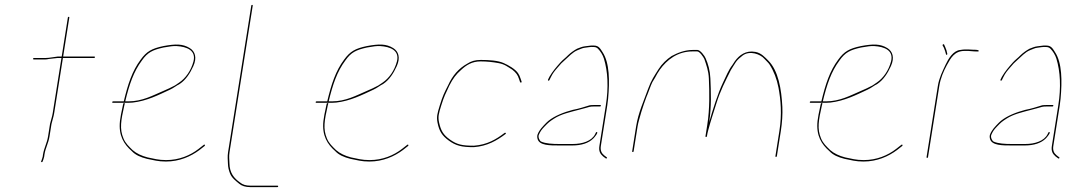

<svg xmlns="http://www.w3.org/2000/svg" viewBox="-20 -656 4416 788"><path d="M185.4 -148 177.2 -96C172.7 -67.9 160.9 -49.9 156.3 -21C156.3 -16.3 155 -10.7 152.6 -4L149 6C148.1 8 148.5 9.2 150.5 9.5C152.4 9.8 153.9 9 154.9 7L158.5 -3C160.9 -9.7 162.2 -16 162.5 -22C167 -50.6 178.7 -67.3 183.2 -96L191.3 -147C195.5 -165.9 199.7 -175 202.4 -192L238.2 -418H366.2C368.2 -418 369.4 -419 369.7 -421C370 -423 369.2 -424 367.2 -424H239.2L264.5 -584C264.8 -586 264 -587 262 -587C260 -587 258.8 -586 258.5 -584L233.2 -424H217.2C200.2 -422.3 182.7 -418 167.2 -418H119.2C117.2 -418 116 -417 115.7 -415C115.4 -413 116.3 -412 118.3 -412H166.3C170.3 -412 175 -412.7 180.6 -414C191.5 -415.5 204.2 -416.8 216.2 -418H232.2L196.4 -192C193.7 -174.8 189.7 -166.9 185.4 -148Z M492.7 -232 486.9 -233C485.8 -230.3 485.1 -228 484.8 -226C477.8 -194.7 473.7 -172.5 472.3 -159.5C465.8 -98.7 489.3 -63.5 520.7 -36C535.8 -19.7 557.1 -10.6 583.6 -4C610.8 1.3 628.4 7 660.9 7C716.2 7 762.9 -13.7 798.3 -40L820 -57C823.1 -59.6 820 -64.7 816.8 -62L795.1 -45C761.3 -18.7 715.7 1 661.8 1C629.7 1 612.2 -4.8 585.6 -10C560.8 -16.5 540.1 -26.2 524.3 -40C509.3 -54.7 495.4 -67.2 486.9 -87.5C470 -127.5 476.2 -160.5 490.6 -225C491.1 -227.7 491.8 -230 492.7 -232ZM506.1 -234C512.7 -234 519 -234.3 524.7 -235C583 -241.7 630.5 -266.2 677.6 -288C693.6 -295.4 703.4 -304.3 718.4 -312C742.8 -328.4 760.2 -355.2 773.4 -384.5C789.3 -419.6 780.5 -445.2 759.1 -458.5C730 -476.6 700.6 -476.1 651 -467C602.9 -457 581.7 -445.1 557.1 -411C522.5 -364.8 504.7 -309.7 488 -240H494C510.7 -309.5 528.4 -362.3 562.6 -408C585.6 -440.7 605.7 -451 651 -461C675.8 -465.7 693.6 -467.7 704.5 -467C747.3 -464.4 785.9 -449.1 773.9 -403.5C764.1 -366.5 741.9 -334.9 715.2 -317L697.3 -305C685 -298 664.8 -288.9 650.8 -283C607.4 -264.6 564.4 -240 507 -240H444C442 -240 440.9 -239 440.5 -237C440.2 -235 441.1 -234 443.1 -234Z M1014.7 -636C1012.7 -636 1011.6 -635 1011.3 -633L916.1 -32C913 -12.8 915.1 -0.8 915.5 16C915.8 31.1 919.5 44.4 924.1 56C931.6 74.9 947.1 85.7 961.5 98C972.1 107 987.6 112 1007.3 112H1118.3C1120.3 112 1121.4 111 1121.7 109C1122 107 1121.2 106 1119.2 106H1008.2C989.2 106 975.6 101.8 965.3 93C940.1 75.5 922.3 53.2 921.7 14.5C921.4 -3 919 -12.9 922.1 -32L1017.3 -633C1017.6 -635 1016.7 -636 1014.7 -636Z M1327.7 -232 1321.9 -233C1320.8 -230.3 1320.1 -228 1319.8 -226C1312.8 -194.7 1308.7 -172.5 1307.3 -159.5C1300.8 -98.7 1324.3 -63.5 1355.7 -36C1370.8 -19.7 1392.1 -10.6 1418.6 -4C1445.8 1.3 1463.4 7 1495.9 7C1551.2 7 1597.9 -13.7 1633.3 -40L1655 -57C1658.1 -59.6 1655 -64.7 1651.8 -62L1630.1 -45C1596.3 -18.7 1550.7 1 1496.8 1C1464.7 1 1447.2 -4.8 1420.6 -10C1395.8 -16.5 1375.1 -26.2 1359.3 -40C1344.3 -54.7 1330.4 -67.2 1321.9 -87.5C1305 -127.5 1311.2 -160.5 1325.6 -225C1326.1 -227.7 1326.8 -230 1327.7 -232ZM1341.1 -234C1347.7 -234 1354 -234.3 1359.7 -235C1418 -241.7 1465.5 -266.2 1512.6 -288C1528.6 -295.4 1538.4 -304.3 1553.4 -312C1577.8 -328.4 1595.2 -355.2 1608.4 -384.5C1624.3 -419.6 1615.5 -445.2 1594.1 -458.5C1565 -476.6 1535.6 -476.1 1486 -467C1437.9 -457 1416.7 -445.1 1392.1 -411C1357.5 -364.8 1339.7 -309.7 1323 -240H1329C1345.7 -309.5 1363.4 -362.3 1397.6 -408C1420.6 -440.7 1440.7 -451 1486 -461C1510.8 -465.7 1528.6 -467.7 1539.5 -467C1582.3 -464.4 1620.9 -449.1 1608.9 -403.5C1599.1 -366.5 1576.9 -334.9 1550.2 -317L1532.3 -305C1520 -298 1499.8 -288.9 1485.8 -283C1442.4 -264.6 1399.4 -240 1342 -240H1279C1277 -240 1275.9 -239 1275.5 -237C1275.2 -235 1276.1 -234 1278.1 -234Z M2120.8 -321 2116.7 -333C2114.1 -341.7 2110.6 -349.2 2106.3 -355.5C2094.3 -373.1 2066.6 -388.6 2046.5 -397.5C2023.2 -407.7 1986.9 -410 1953.4 -410C1930 -410 1914 -405.3 1896.4 -394C1862.9 -375.2 1837.3 -346.3 1819.6 -307C1802.4 -273 1797.4 -263.8 1784.8 -223C1774.5 -189.6 1770.9 -176 1775.7 -152.5C1782.7 -117.4 1794 -99.3 1822 -79C1850.9 -58 1874.6 -52 1924.2 -52C1979.4 -55.9 2019.3 -79.2 2054.8 -106C2058.3 -109 2055.2 -112.2 2051.6 -111C2016 -84.1 1980.1 -62.2 1925.2 -58C1876.2 -58 1855.3 -62.7 1826.2 -83.5C1799.1 -102.9 1789.1 -120.5 1781.9 -154C1777 -176.7 1780.6 -189.8 1790.7 -222.5C1803.2 -262.5 1808.4 -270.7 1824.3 -305C1838.5 -333.1 1852.3 -351.6 1872.4 -369C1893.4 -388.5 1916.8 -404 1952.5 -404C1979.2 -404 2003.8 -401.1 2025.9 -397C2051.8 -392.2 2062 -382.7 2082.6 -370C2097.3 -358.2 2105.2 -348.6 2110.4 -331L2114.5 -319C2116.3 -315.6 2121.6 -316.4 2120.8 -321Z M2446.2 -222C2446.5 -224 2445.6 -225 2443.6 -225H2418.6C2411.3 -225 2405.3 -224.7 2400.5 -224C2380.4 -217.6 2352.4 -208.9 2330.5 -205C2294.6 -195.6 2256.9 -181 2230.8 -160C2222.6 -153.4 2199.2 -129 2193.8 -119C2186.4 -106.6 2182.3 -99.1 2186.5 -85C2194.3 -58.7 2237.1 -59 2274.3 -59H2329.3C2365.3 -59 2395.7 -68.1 2415.4 -88C2420.1 -92.7 2436.2 -111.9 2430.1 -114C2426 -115.4 2424.3 -109 2422.8 -106C2408.5 -76.9 2370 -65 2330.3 -65H2275.3C2247.4 -65 2219.2 -66.6 2200.9 -75C2194.7 -77.9 2187.8 -92.6 2191.2 -102C2197.9 -117.2 2201.8 -123.1 2215.2 -137C2231.8 -154.2 2234.9 -156.7 2253.8 -169C2282.7 -187.9 2320.2 -195.9 2356 -205.5L2382.2 -212.5C2398.3 -216.8 2400.2 -219 2417.7 -219H2442.7C2444.7 -219 2445.8 -220 2446.2 -222ZM2234.8 -327 2240.7 -339C2249.1 -356.2 2256.4 -364.7 2268.4 -378.5L2283.7 -396C2288.5 -400.7 2293.5 -405.3 2298.9 -410C2314.5 -423.5 2330.1 -441.9 2350.3 -450L2365.2 -456C2369.5 -458 2374.4 -459.3 2379.9 -460C2392.7 -461.4 2402.9 -464.3 2417.3 -463C2424 -463 2429.6 -460.7 2434.2 -456C2444.3 -445.7 2453.9 -430.8 2458.7 -415C2474.5 -362.9 2478.3 -298.4 2466.3 -223L2440 -57C2436.7 -36 2443 -24.7 2455.2 -14L2466 -6C2469.3 -3.5 2473.2 -8.6 2470.6 -10L2459 -19C2448.5 -27.6 2443.2 -39.3 2446 -57L2472.3 -223C2473.7 -231.7 2474.8 -241 2475.8 -251C2482.4 -323.3 2482.1 -398 2453 -442C2444.9 -454.3 2438.2 -469 2418.3 -469C2410.4 -469.7 2403.3 -469.3 2397.1 -468L2380.8 -466C2368 -464.6 2359.3 -459.9 2348.2 -456C2336.8 -450 2321.7 -439.3 2312.1 -430C2301.7 -418.9 2289.6 -410.6 2279.8 -399.5C2263.8 -381.6 2247.8 -363.2 2235 -341L2229.1 -329C2227.1 -325 2232.8 -323 2234.8 -327Z M2577.1 -32C2579.1 -32 2580.2 -33 2580.5 -35L2596.7 -137C2598 -145 2600.1 -154.3 2603.1 -165L2612.2 -197C2619.9 -221.4 2624.9 -236.1 2632.7 -257C2638.5 -269.5 2651.3 -307.3 2657.5 -319L2668.4 -337C2674.1 -347.8 2680.9 -360 2688.1 -370C2717 -410 2760.1 -445 2822.5 -445H2841.5C2851.8 -445 2867.4 -421.1 2870.6 -414C2879 -389.3 2888 -365.6 2889.3 -333.5C2891.6 -278.2 2893.3 -210.2 2882.8 -144L2874.9 -94L2877 -95L2880.9 -94L2881.7 -99C2882.7 -105.7 2884.5 -113.5 2886.9 -122.5C2898 -163.8 2905.4 -184.1 2919.3 -229C2936.9 -286 2956.6 -322 2979.3 -368C2986 -380.1 2994.5 -391.6 3000.7 -402C3007.9 -411.9 3017.9 -420.5 3027.8 -428C3057.7 -450.6 3101.9 -432.6 3116.7 -415C3123.8 -406.6 3132.7 -400.1 3138.8 -390.5C3155.5 -364.6 3168.4 -331.5 3175 -296.5C3184.5 -245.2 3189.7 -187.7 3178.8 -119L3162.4 -15C3162 -13 3162.9 -12 3164.9 -12C3166.9 -12 3168 -13 3168.4 -15L3184.8 -119C3190.1 -152.5 3192.3 -187.8 3190.9 -217C3187.2 -290.3 3174.6 -366.3 3132.6 -408C3119.8 -420.7 3104 -438.9 3080.2 -443C3041 -450.3 3014.2 -429.8 2996.1 -405L2985.6 -389C2970.2 -369.3 2959.1 -341.4 2947.1 -316.5C2926.5 -273.7 2904.5 -203.9 2890.4 -154C2900.6 -218.8 2897.8 -279.6 2895.5 -334.5C2894.2 -366 2886.3 -393.8 2876 -417C2872.5 -426 2854.3 -451 2842.4 -451H2823.4C2790 -451 2760.6 -438.9 2736.5 -426C2716 -412.6 2695.8 -392.9 2683 -372.5C2665.7 -345.1 2652.5 -326.3 2640.2 -292C2622.4 -242.1 2599.8 -194.3 2590.7 -137L2574.5 -35C2574.2 -33 2575.1 -32 2577.1 -32Z M3355.7 -232 3349.9 -233C3348.8 -230.3 3348.1 -228 3347.8 -226C3340.8 -194.7 3336.7 -172.5 3335.3 -159.5C3328.8 -98.7 3352.3 -63.5 3383.7 -36C3398.8 -19.7 3420.1 -10.6 3446.6 -4C3473.8 1.3 3491.4 7 3523.9 7C3579.2 7 3625.9 -13.7 3661.3 -40L3683 -57C3686.1 -59.6 3683 -64.7 3679.8 -62L3658.1 -45C3624.3 -18.7 3578.7 1 3524.8 1C3492.7 1 3475.2 -4.8 3448.6 -10C3423.8 -16.5 3403.1 -26.2 3387.3 -40C3372.3 -54.7 3358.4 -67.2 3349.9 -87.5C3333 -127.5 3339.2 -160.5 3353.6 -225C3354.1 -227.7 3354.8 -230 3355.7 -232ZM3369.1 -234C3375.7 -234 3382 -234.3 3387.7 -235C3446 -241.7 3493.5 -266.2 3540.6 -288C3556.6 -295.4 3566.4 -304.3 3581.4 -312C3605.8 -328.4 3623.2 -355.2 3636.4 -384.5C3652.3 -419.6 3643.5 -445.2 3622.1 -458.5C3593 -476.6 3563.6 -476.1 3514 -467C3465.9 -457 3444.7 -445.1 3420.1 -411C3385.5 -364.8 3367.7 -309.7 3351 -240H3357C3373.7 -309.5 3391.4 -362.3 3425.6 -408C3448.6 -440.7 3468.7 -451 3514 -461C3538.8 -465.7 3556.6 -467.7 3567.5 -467C3610.3 -464.4 3648.9 -449.1 3636.9 -403.5C3627.1 -366.5 3604.9 -334.9 3578.2 -317L3560.3 -305C3548 -298 3527.8 -288.9 3513.8 -283C3470.4 -264.6 3427.4 -240 3370 -240H3307C3305 -240 3303.9 -239 3303.5 -237C3303.2 -235 3304.1 -234 3306.1 -234Z M3867.9 -435C3866 -445.9 3863.7 -453.2 3859.3 -463L3854.9 -473C3852.9 -476.9 3847.5 -472.8 3848.4 -470L3853.9 -460C3858.4 -449.7 3859.8 -442.8 3862.6 -433C3863.3 -429 3868.6 -431 3867.9 -435ZM3785.3 -8C3787.3 -8 3788.4 -9 3788.7 -11L3835 -303C3840.1 -335.1 3852.7 -364 3866 -388.5C3882.4 -418.6 3897.6 -447 3938.8 -447H3953.8C3961.3 -447 3995.9 -442.3 3997.1 -446C3999.2 -452.3 3978.9 -452 3972.6 -452C3966.7 -452.7 3960.7 -453 3954.7 -453H3939.7C3935.1 -453 3929 -452.3 3921.4 -451C3892.1 -448.4 3872.4 -415.3 3860.8 -390.5C3848.6 -364.2 3834.3 -336.8 3829 -303L3782.7 -11C3782.4 -9 3783.3 -8 3785.3 -8Z M4303.2 -222C4303.5 -224 4302.6 -225 4300.6 -225H4275.6C4268.3 -225 4262.3 -224.7 4257.5 -224C4237.4 -217.6 4209.4 -208.9 4187.5 -205C4151.6 -195.6 4113.9 -181 4087.8 -160C4079.6 -153.4 4056.2 -129 4050.8 -119C4043.4 -106.6 4039.3 -99.1 4043.5 -85C4051.3 -58.7 4094.1 -59 4131.3 -59H4186.3C4222.3 -59 4252.7 -68.1 4272.4 -88C4277.1 -92.7 4293.2 -111.9 4287.1 -114C4283 -115.4 4281.3 -109 4279.8 -106C4265.5 -76.9 4227 -65 4187.3 -65H4132.3C4104.4 -65 4076.2 -66.6 4057.9 -75C4051.7 -77.9 4044.8 -92.6 4048.2 -102C4054.9 -117.2 4058.8 -123.1 4072.2 -137C4088.8 -154.2 4091.9 -156.7 4110.8 -169C4139.7 -187.9 4177.2 -195.9 4213 -205.5L4239.2 -212.5C4255.3 -216.8 4257.2 -219 4274.7 -219H4299.7C4301.7 -219 4302.8 -220 4303.2 -222ZM4091.8 -327 4097.7 -339C4106.1 -356.2 4113.4 -364.7 4125.4 -378.5L4140.7 -396C4145.5 -400.7 4150.5 -405.3 4155.9 -410C4171.5 -423.5 4187.1 -441.9 4207.3 -450L4222.2 -456C4226.5 -458 4231.4 -459.3 4236.9 -460C4249.7 -461.4 4259.9 -464.3 4274.3 -463C4281 -463 4286.6 -460.7 4291.2 -456C4301.3 -445.7 4310.9 -430.8 4315.7 -415C4331.5 -362.9 4335.3 -298.4 4323.3 -223L4297 -57C4293.7 -36 4300 -24.7 4312.2 -14L4323 -6C4326.3 -3.5 4330.2 -8.6 4327.6 -10L4316 -19C4305.5 -27.6 4300.2 -39.3 4303 -57L4329.3 -223C4330.7 -231.7 4331.8 -241 4332.8 -251C4339.4 -323.3 4339.1 -398 4310 -442C4301.9 -454.3 4295.2 -469 4275.3 -469C4267.4 -469.7 4260.3 -469.3 4254.1 -468L4237.8 -466C4225 -464.6 4216.3 -459.9 4205.2 -456C4193.8 -450 4178.7 -439.3 4169.1 -430C4158.7 -418.9 4146.6 -410.6 4136.8 -399.5C4120.8 -381.6 4104.8 -363.2 4092 -341L4086.1 -329C4084.1 -325 4089.8 -323 4091.8 -327Z"/></svg>

Font: Proton
Style: HlIt
Weight: 500
Version: Version 1.017